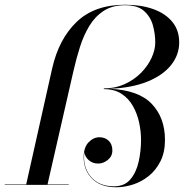

<svg xmlns="http://www.w3.org/2000/svg" viewBox="-45 -780 776 810"><path d="M-25 -2H65.5L175 -491Q203 -615 278.2 -687.5Q353.5 -760 483 -760Q549.5 -760 601 -741.8Q652.5 -723.5 681.8 -688Q711 -652.5 711 -601Q711 -548.5 676.5 -505.2Q642 -462 576.2 -435.5Q510.5 -409 417.5 -405.5Q540 -400 595.5 -341.5Q651 -283 651 -190Q651 -137.5 632 -99.8Q613 -62 582.5 -37.5Q552 -13 516 -1.5Q480 10 446 10Q379.5 10 343.8 -26Q308 -62 308 -116Q308 -158 328.5 -179.5Q349 -201 375 -201Q397.5 -201 413.2 -186.5Q429 -172 429 -145Q429 -121 410 -105.5Q391 -90 369 -90Q346 -90 329.8 -104Q313.5 -118 311 -138Q303 -78 337 -36Q371 6 436 6Q480.5 6 505.2 -23.5Q530 -53 540 -98Q550 -143 550 -190Q550 -225.5 542 -262.8Q534 -300 516 -332.2Q498 -364.5 467.8 -384.2Q437.5 -404 393 -404V-407Q441.5 -407 481.2 -425.2Q521 -443.5 549.8 -472.5Q578.5 -501.5 594.2 -535.5Q610 -569.5 610 -601Q610 -637 600 -673.2Q590 -709.5 562.5 -733.8Q535 -758 483 -758Q429 -758 392.2 -734Q355.5 -710 331.5 -670Q307.5 -630 292 -580.8Q276.5 -531.5 265 -481L155.5 -2H245V0H-25Z"/></svg>

Font: Bodoni* 96pt
Style: Italic
Weight: 400
Italic angle: -13°
Version: Version 2.3